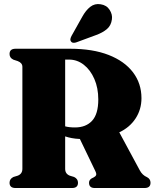

<svg xmlns="http://www.w3.org/2000/svg" viewBox="-20 -945 782 965"><path d="M691 -451.5Q691 -395 661.5 -349.8Q632 -304.5 579.5 -280L682.5 -89Q695.5 -64.5 719 -54.5Q736.5 -45.5 736.5 -26.5Q736.5 0 706.5 0H456Q427.5 0 427.5 -26.5Q427.5 -40 440 -48L451 -53.5Q460 -58 463 -64.8Q466 -71.5 458.5 -86.5L381.5 -246.5Q358.5 -247.5 340.2 -251Q322 -254.5 307.5 -259.5V-96.5Q307.5 -71 331 -62L352.5 -55.5Q372 -46 372 -26.5Q372 0 342 0H58Q28 0 28 -26.5Q28 -46 47.5 -55.5L69 -62Q92.5 -71 92.5 -96.5V-609Q92.5 -629 69 -638L47.5 -645Q28 -654 28 -673.5Q28 -700 58 -700H332.5Q446 -700 526 -668.8Q606 -637.5 648.5 -581.5Q691 -525.5 691 -451.5ZM307.5 -645.5V-310Q327.5 -304.5 357 -304.5Q412 -304.5 443 -338.2Q474 -372 474 -445Q474 -503 454.2 -548.2Q434.5 -593.5 401.2 -619.5Q368 -645.5 327 -645.5ZM393 -860Q411 -893 433.8 -910.8Q456.5 -928.5 486 -923.5Q516 -919 531 -895.5Q546 -872 542.5 -848Q538.5 -816.5 517 -798.5Q495.5 -780.5 462 -768.5L364.5 -732.5Q357 -729.5 349 -730Q341 -730.5 337 -736.5Q332.5 -742.5 334 -749.8Q335.5 -757 339.5 -764.5Z"/></svg>

Font: Fraunces 144pt S050 Black
Style: Regular
Weight: 900
Version: Version 1.000; ttfautohint (v1.8.3)